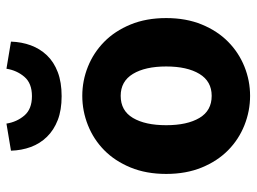

<svg xmlns="http://www.w3.org/2000/svg" viewBox="-120 -663 795 595"><g transform="rotate(-90 277.5 -365.5)"><path d="M278 12Q231 12 187 -5.5Q143 -23 109.5 -56Q76 -89 56 -137.5Q36 -186 36 -248Q36 -310 56 -358.5Q76 -407 109.5 -440Q143 -473 187 -490.5Q231 -508 278 -508Q325 -508 368.5 -490.5Q412 -473 445.5 -440Q479 -407 499 -358.5Q519 -310 519 -248Q519 -186 499 -137.5Q479 -89 445.5 -56Q412 -23 368.5 -5.5Q325 12 278 12ZM278 -107Q323 -107 346 -145Q369 -183 369 -248Q369 -313 346 -351Q323 -389 278 -389Q232 -389 209.5 -351Q187 -313 187 -248Q187 -183 209.5 -145Q232 -107 278 -107ZM277 -572Q234 -572 203 -584Q172 -596 151 -617.5Q130 -639 119.5 -667.5Q109 -696 108 -729L192 -743Q197 -711 217 -687.5Q237 -664 277 -664Q317 -664 337 -687.5Q357 -711 362 -743L446 -729Q445 -696 434.5 -667.5Q424 -639 403.5 -617.5Q383 -596 351.5 -584Q320 -572 277 -572Z"/></g></svg>

Font: hySource Sans Pro
Style: Bold
Weight: 700
Designer: Paul D. Hunt
Foundry: Adobe Systems Incorporated
Version: Version 2.021;PS 2.000;hotconv 1.0.86;makeotf.lib2.5.63406